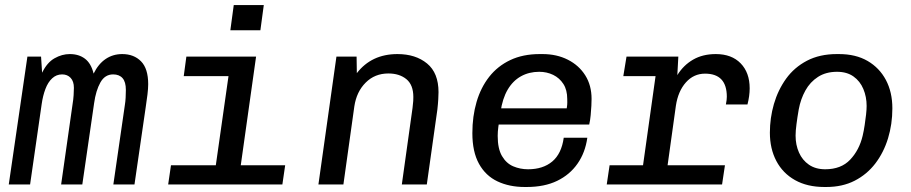

<svg xmlns="http://www.w3.org/2000/svg" viewBox="-20 -737 3640 767"><path d="M15 0 89.5 -511H144L148.2 -446.5Q168.2 -487.5 197.9 -504.2Q227.5 -521 258.8 -521Q295 -521 319.5 -502.4Q344 -483.8 354 -443Q373 -481.8 402.1 -501.4Q431.2 -521 468.2 -521Q515 -521 543.5 -491.9Q572 -462.8 572 -400.8Q572 -383.2 569.1 -359.5Q566.2 -335.8 562 -308.2L517.2 0H432.8L479 -319Q481 -331 481.9 -346.8Q482.8 -362.5 482.8 -377.8Q482.8 -409.8 469.6 -424.8Q456.5 -439.8 432 -439.8Q399 -439.8 381 -407.5Q363 -375.2 356 -325L308.8 0H224.2L269.8 -320Q273 -339.2 274.1 -357Q275.2 -374.8 275.2 -386.2Q275.2 -412 262.2 -425.9Q249.2 -439.8 228.2 -439.8Q205.2 -439.8 188.4 -424.1Q171.5 -408.5 161.4 -381.5Q151.2 -354.5 146.5 -321.2L100.2 0Z M831.2 0 892.8 -432.8H714L724.5 -511H1003L931 0ZM651.8 0 663 -76.8H1119.2L1108 0ZM900.2 -616.2 913.8 -716.8H1033.8L1020.2 -616.2Z M1252 0 1324 -511H1404.5L1405.5 -444.8Q1434.5 -482.5 1475.1 -501.8Q1515.8 -521 1567.8 -521Q1640.2 -521 1686 -483.4Q1731.8 -445.8 1731.8 -368.8Q1731.8 -359 1730.8 -340.8Q1729.8 -322.5 1727.2 -299.5L1685 0H1585.2L1628 -306Q1630.2 -322 1630.8 -333.8Q1631.2 -345.5 1631.2 -349.5Q1631.2 -398 1603.4 -420.8Q1575.5 -443.5 1531.5 -443.5Q1477.2 -443.5 1440.8 -407Q1404.2 -370.5 1395.5 -312L1351.8 0Z M2076.2 10Q2014.8 10 1967.4 -12.4Q1920 -34.8 1893.5 -82.6Q1867 -130.5 1867 -205Q1867 -272.5 1883.8 -329.8Q1900.5 -387 1934.1 -430Q1967.8 -473 2018.4 -497Q2069 -521 2135.8 -521H2147.5Q2204 -521 2248.4 -498.5Q2292.8 -476 2318 -436Q2343.2 -396 2343.2 -342Q2343.2 -332.2 2342.4 -314.4Q2341.5 -296.5 2339.6 -276.6Q2337.8 -256.8 2333.8 -239.5H1928.5L1977.2 -273.8Q1973.2 -250.2 1970.8 -230.5Q1968.2 -210.8 1968.2 -194Q1968.2 -142.8 1985.4 -113.6Q2002.5 -84.5 2030.2 -72.6Q2058 -60.8 2089.5 -60.8Q2149 -60.8 2186.1 -91.8Q2223.2 -122.8 2232 -186.8H2326.2Q2318 -127.5 2287.2 -83.4Q2256.5 -39.2 2205.8 -14.6Q2155 10 2084.2 10ZM1979.5 -289.8 1937.8 -304.2H2244Q2246.5 -320.2 2246.2 -327.8Q2246 -335.2 2246 -341.5Q2246 -377.8 2230.6 -401.6Q2215.2 -425.5 2189.8 -437.9Q2164.2 -450.2 2134 -450.2Q2093.5 -450.2 2061.1 -432.2Q2028.8 -414.2 2008 -378.8Q1987.2 -343.2 1979.5 -289.8Z M2538 0 2598.8 -432.8H2470L2482.8 -511H2689.8L2685.8 -437Q2710.2 -476.5 2748.8 -498.8Q2787.2 -521 2839.5 -521Q2902.8 -521 2938.8 -483.9Q2974.8 -446.8 2974.8 -384.2Q2974.8 -368.8 2972.5 -352.4Q2970.2 -336 2966 -319.8H2879.8Q2881.8 -329.8 2882.6 -337.1Q2883.5 -344.5 2883.5 -350.5Q2883.5 -442.8 2796.5 -442.8Q2751.2 -442.8 2720 -407.8Q2688.8 -372.8 2680 -314.5L2636.2 0ZM2403.8 0 2415.2 -76.8H2876L2864.5 0Z M3273.2 10Q3205 10 3156.1 -17.4Q3107.2 -44.8 3081.4 -93.8Q3055.5 -142.8 3055.5 -207Q3055.5 -265.5 3071.6 -321.4Q3087.8 -377.2 3120.2 -422.5Q3152.8 -467.8 3203.6 -494.4Q3254.5 -521 3323 -521H3331.5Q3398.5 -521 3445.9 -493.5Q3493.2 -466 3519 -417.5Q3544.8 -369 3544.8 -304Q3544.8 -241 3527.5 -184.4Q3510.2 -127.8 3476.8 -84Q3443.2 -40.2 3394.2 -15.1Q3345.2 10 3281 10ZM3276.5 -60.8Q3340 -60.8 3376.2 -99.1Q3412.5 -137.5 3426 -194.2Q3431 -215.2 3434.2 -237.5Q3437.5 -259.8 3439.8 -279.6Q3442 -299.5 3442 -313.8Q3442 -350.2 3428.9 -381.5Q3415.8 -412.8 3389.5 -431.5Q3363.2 -450.2 3323.8 -450.2Q3279.5 -450.2 3247.9 -429.9Q3216.2 -409.5 3197.4 -375.5Q3178.5 -341.5 3170.8 -300Q3165.2 -268 3161.8 -241.1Q3158.2 -214.2 3158.2 -195.2Q3158.2 -158 3171.8 -127.6Q3185.2 -97.2 3211.6 -79Q3238 -60.8 3276.5 -60.8Z"/></svg>

Font: Chivo Mono Medium
Style: Italic
Weight: 500
Italic angle: -8.05°
Monospace: yes
Designer: Hector Gatti
Foundry: Omnibus-Type
Version: Version 1.008